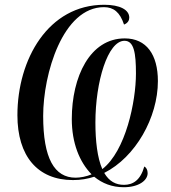

<svg xmlns="http://www.w3.org/2000/svg" viewBox="-20 -745 716 805"><path d="M499 40C561 40 599 12 599 -19C599 -33 593 -43 585 -47C569 10 538 30 500 30C466 30 438 16 417 -20C548 -86 642 -252 642 -405C642 -516 594 -584 503 -584C357 -584 281 -423 281 -246C281 -146 313 -66 364 -14C343 -5 317 0 297 0C208 0 161 -81 161 -259C161 -435 243 -715 416 -715C456 -715 483 -694 500 -642C516 -648 522 -660 522 -671C522 -704 483 -725 417 -725C182 -725 53 -496 53 -262C53 -91 137 10 286 10C319 10 347 5 375 -4C409 24 450 40 499 40ZM409 -36C388 -83 380 -155 380 -231C380 -403 432 -574 502 -574C542 -574 550 -522 550 -437C550 -319 507 -112 409 -36Z"/></svg>

Font: Noto Serif Display Condensed Medium
Style: Italic
Weight: 500
Width: 3
Italic angle: -12°
Designer: Monotype Design Team
Foundry: Monotype Imaging Inc.
Version: Version 2.009